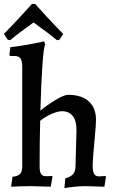

<svg xmlns="http://www.w3.org/2000/svg" viewBox="-33 -954 591 984"><path d="M81 -102V-613Q81 -642 72 -654.5Q63 -667 41 -667H20L15 -671L20 -712Q99 -721 193 -742L199 -726Q191 -715 184.5 -622.5Q178 -530 174 -387Q202 -411 248 -439.5Q294 -468 316 -468Q385 -468 422 -434.5Q459 -401 459 -339Q459 -315 452 -241Q442 -137 442 -103Q442 -75 449.5 -62.5Q457 -50 475 -50L508 -52L510 -48L502 3Q424 0 404 0Q359 0 297 10L302 -40Q330 -48 342 -62Q354 -76 354 -101L359 -288Q359 -335 340 -359.5Q321 -384 284 -384Q263 -384 231 -370Q199 -356 173 -335Q170 -235 170 -102Q170 -74 177.5 -62.5Q185 -51 203 -51L234 -52L236 -48L227 3Q149 0 128 0Q71 0 24 3L31 -48Q59 -51 70 -62.5Q81 -74 81 -102ZM7 -750 -13 -780Q29 -823 73.5 -871Q118 -919 131 -934H147Q160 -919 204.5 -870.5Q249 -822 291 -780L271 -750L259 -748Q216 -784 159 -824Q150 -832 139 -839Q59 -782 19 -748Z"/></svg>

Font: Alegreya Medium
Style: Regular
Weight: 500
Designer: Juan Pablo del Peral
Foundry: Huerta Tipografica
Version: Version 2.007; ttfautohint (v1.6)